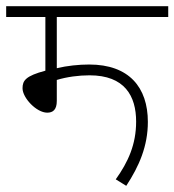

<svg xmlns="http://www.w3.org/2000/svg" viewBox="-20 -642 565 622"><path d="M164 -587H525V-622H0V-587H127V-413C63 -396 53 -381 53 -356C53 -325 98 -277 133 -277C151 -277 164 -286 164 -315V-383C197 -393 235 -398 270 -398C384 -398 421 -331 421 -248C421 -174 395 -117 355 -61L389 -40C431 -104 459 -169 459 -247C459 -359 398 -433 269 -433C235 -433 197 -429 164 -421Z"/></svg>

Font: Noto Sans ExtraLight
Style: Italic
Weight: 200
Italic angle: -12°
Designer: Monotype Design Team
Foundry: Monotype Imaging Inc.
Version: Version 2.013